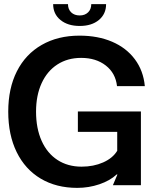

<svg xmlns="http://www.w3.org/2000/svg" viewBox="-20 -899 753 932"><path d="M664 0H528L550 -52H546Q514 -22 462.5 -4.5Q411 13 355 13Q253 13 177.5 -32Q102 -77 61 -160.5Q20 -244 20 -357Q20 -470 62 -553Q104 -636 182.5 -681Q261 -726 366 -726Q455 -726 524 -696.5Q593 -667 634.5 -611.5Q676 -556 683 -481H548Q541 -544 493.5 -581Q446 -618 374 -618Q308 -618 258.5 -586Q209 -554 182 -495Q155 -436 155 -357Q155 -276 182 -215.5Q209 -155 259 -122.5Q309 -90 376 -90Q434 -90 480.5 -110.5Q527 -131 549 -167V-259H358V-358H664ZM367 -773Q309 -773 273.5 -802Q238 -831 238 -879H310Q310 -854 325.5 -839Q341 -824 367 -824Q392 -824 407.5 -839Q423 -854 423 -879H495Q495 -831 460 -802Q425 -773 367 -773Z"/></svg>

Font: Non Bureau Medium
Style: Regular
Weight: 500
Designer: Jona Saucedo
Foundry: Non Foundry
Version: Version 1.000; ttfautohint (v1.8.4)